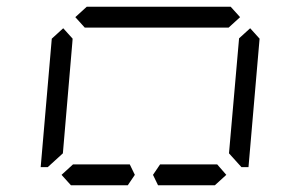

<svg xmlns="http://www.w3.org/2000/svg" viewBox="-20 -1020 856 571"><path d="M204 -969 238 -1000H666L694 -969L660 -938H658H477H415H234H232ZM204 -469H191L163 -500L197 -531H210H334H358H366L381 -500L360 -469H352H328ZM724 -936 752 -905 719 -523H698L661 -564L691 -906ZM122 -523H101L134 -905L168 -936L196 -905L195 -892L167 -564L133 -533ZM612 -531H626L653 -500L619 -469H606H482H458H450L435 -500L456 -531H464H488Z"/></svg>

Font: DSEG14 Classic Mini
Style: Light Italic
Weight: 300
Italic angle: -5°
Designer: Keshikan(Twitter:@keshinomi_88pro)
Version: Version 0.46